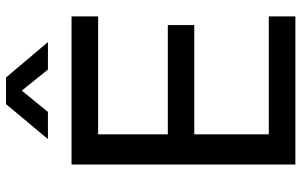

<svg xmlns="http://www.w3.org/2000/svg" viewBox="-198 -782 980 624"><g transform="rotate(-90 292.0 -470.0)"><path d="M69.3 0V-727.5H550.8V-641.1H167.5V-414.6H522.5V-328.6H167.5V-86.4H550.8V0ZM240.2 -804.2H152.3V-804.7L265.6 -940.4H352.1L466.8 -804.7V-804.2H377.9L309.6 -889.2Z"/></g></svg>

Font: Inter Cardless Display
Style: Regular
Weight: 400
Designer: Rasmus Andersson
Foundry: rsms
Version: Version 4.001;git-9221beed3